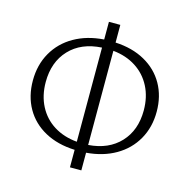

<svg xmlns="http://www.w3.org/2000/svg" viewBox="-124 -891 1108 1123"><g transform="rotate(15 430.0 -329.5)"><path d="M467 4V111H398V5Q294 1 217 -41Q140 -83 98.5 -156Q57 -229 57 -324Q57 -419 99.5 -493.5Q142 -568 219 -612Q296 -656 398 -663V-770H467V-663Q570 -658 646 -615.5Q722 -573 763 -500.5Q804 -428 804 -334Q804 -240 762 -166Q720 -92 644 -48Q568 -4 467 4ZM398 -44V-614Q274 -607 203 -531.5Q132 -456 132 -335Q132 -253 165 -189.5Q198 -126 258 -88.5Q318 -51 398 -44ZM729 -322Q729 -403 696.5 -466Q664 -529 605 -567Q546 -605 467 -613V-43Q589 -52 659 -127Q729 -202 729 -322Z"/></g></svg>

Font: Ysabeau Infant
Style: Regular
Weight: 400
Designer: Christian Thalmann (Catharsis Fonts)
Version: Version 0.003